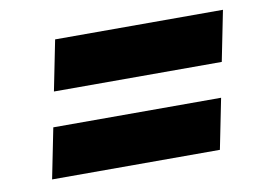

<svg xmlns="http://www.w3.org/2000/svg" viewBox="-49 -552 646 477"><g transform="rotate(-10 274.5 -313.5)"><path d="M470.7 -143.1H47.4L72.8 -270H496.1ZM513.2 -357.4H89.8L115.2 -484.4H538.6Z"/></g></svg>

Font: Roboto-BlackItalic
Style: Italic
Weight: 900
Italic angle: -12°
Designer: Google
Version: Version 1.100141; 2013